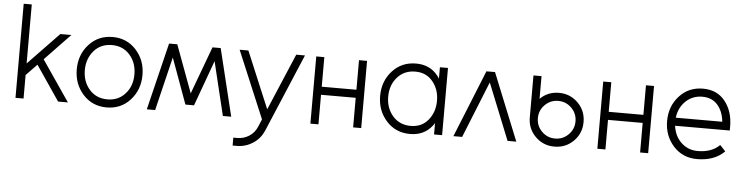

<svg xmlns="http://www.w3.org/2000/svg" viewBox="-51 -955 5506 1423"><g transform="rotate(5 2702.0 -244.0)"><path d="M75 0H135V-175L216 -259L392 0H465L258 -303L447 -500H365L135 -261V-700H75Z M754 -512Q647 -512 578 -436Q509 -360 509 -250Q509 -141 578 -64Q647 12 754 12Q860 12 929 -64Q998 -141 998 -250Q998 -360 929 -436Q860 -512 754 -512ZM754 -452Q836 -452 887 -394Q938 -336 938 -250Q938 -207 925.5 -171Q913 -135 887 -106Q836 -48 754 -48Q671 -48 620 -106Q569 -165 569 -250Q569 -293 582 -329Q595 -365 620 -394Q671 -452 754 -452Z M1334 -60H1398L1235 -500H1174ZM1052 0H1114L1235 -500H1174ZM1618 0H1680L1558 -500H1497ZM1334 -60H1398L1558 -500H1497Z M1699 -500 1909 0 1885 57Q1866 102 1827 127Q1787 153 1739 153H1709V212H1739Q1805 212 1860 176Q1888 158 1907.5 134Q1927 110 1940 80L2185 -500H2120L1941 -78L1764 -500Z M2269 0H2329V-220H2587V0H2647V-500H2587V-280H2329V-500H2269Z M3189 -500V-415Q3185 -421 3181.5 -427Q3178 -433 3173 -438Q3114 -512 3011 -512Q2904 -512 2835 -436Q2766 -360 2766 -250Q2766 -141 2835 -64Q2904 12 3011 12Q3114 12 3173 -62Q3178 -67 3181.5 -73Q3185 -79 3189 -85V0H3249V-500ZM3011 -452Q3092 -452 3140 -394Q3164 -365 3176.5 -329.5Q3189 -294 3189 -250Q3189 -207 3176.5 -171Q3164 -135 3140 -106Q3092 -48 3011 -48Q2928 -48 2877 -106Q2826 -165 2826 -250Q2826 -336 2877 -394Q2928 -452 3011 -452Z M3333 0 3535 -500H3599L3801 0H3736L3567 -420L3398 0Z M4085 -328Q4143 -328 4184 -287Q4225 -246 4225 -188Q4225 -130 4184 -89Q4143 -48 4085 -48Q4027 -48 3986 -89Q3945 -130 3945 -188Q3945 -246 3986 -287Q4027 -328 4085 -328ZM4085 -388Q4044 -388 4009 -374Q3974 -360 3945 -331V-500H3885V-188Q3885 -104 3943 -46Q4001 12 4085 12Q4169 12 4227 -46Q4285 -104 4285 -188Q4285 -272 4227 -330Q4169 -388 4085 -388Z M4404 0H4464V-220H4722V0H4782V-500H4722V-280H4464V-500H4404Z M5370 -220V-250Q5370 -363 5310 -438Q5251 -512 5146 -512Q5039 -512 4970 -436Q4901 -360 4901 -250Q4901 -141 4970 -64Q5039 12 5146 12Q5275 12 5350 -63L5309 -107Q5250 -48 5146 -48Q5073 -48 5022 -97Q4997 -121 4982.5 -152Q4968 -183 4963 -220ZM5146 -452Q5218 -452 5260 -404Q5301 -357 5309 -280H4963Q4972 -354 5022 -403Q5073 -452 5146 -452Z"/></g></svg>

Font: Unageo
Style: Light
Weight: 300
Designer: Richard Sepsi
Foundry: Richard Sepsi
Version: Version 2.000